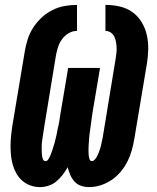

<svg xmlns="http://www.w3.org/2000/svg" viewBox="-20 -755 640 783"><path d="M343 8Q326 8 310 2.5Q294 -3 283.5 -15Q273 -27 266.5 -42Q260 -57 256 -73Q247 -57 235.5 -42Q224 -27 209.5 -15Q195 -3 177.5 2.5Q160 8 143 8Q123 8 104.5 1.5Q86 -5 71.5 -17.5Q57 -30 47.5 -46.5Q38 -63 32.5 -81.5Q27 -100 25 -119.5Q23 -139 23 -159.5Q23 -180 25 -200Q27 -220 30 -240L81 -545Q85 -570 93 -595Q101 -620 115.5 -642.5Q130 -665 150 -683.5Q170 -702 194 -714Q218 -726 243.5 -730.5Q269 -735 294 -735V-629Q276 -629 260 -619.5Q244 -610 233 -595Q222 -580 216.5 -562.5Q211 -545 208 -528L158 -223Q157 -216 156 -209.5Q155 -203 154 -196Q153 -189 152 -182.5Q151 -176 150.5 -169.5Q150 -163 150 -156Q150 -149 150 -142.5Q150 -136 150.5 -129.5Q151 -123 152 -116.5Q153 -110 156 -104Q159 -98 166 -98Q172 -98 176.5 -104.5Q181 -111 183.5 -117Q186 -123 188.5 -129Q191 -135 193 -141.5Q195 -148 197 -154.5Q199 -161 201 -167Q203 -173 204.5 -179.5Q206 -186 207.5 -192.5Q209 -199 210.5 -205Q212 -211 213 -217.5Q214 -224 215.5 -230.5Q217 -237 218.5 -243Q220 -249 221 -255.5Q222 -262 223 -268.5Q224 -275 225 -281.5Q226 -288 227 -294L258 -478H388L357 -294Q356 -287 355 -279.5Q354 -272 353 -265Q352 -258 351 -250.5Q350 -243 349 -235.5Q348 -228 347 -221Q346 -214 345 -206.5Q344 -199 343.5 -191.5Q343 -184 342.5 -177Q342 -170 341.5 -162.5Q341 -155 341 -148Q341 -141 341 -134Q341 -127 342 -119.5Q343 -112 345.5 -105Q348 -98 355 -98Q361 -98 365.5 -103Q370 -108 373.5 -113.5Q377 -119 379.5 -125Q382 -131 384 -136.5Q386 -142 388 -148Q390 -154 391.5 -160Q393 -166 394 -172Q395 -178 396.5 -183.5Q398 -189 399 -195Q400 -201 401 -207L451 -512Q453 -524 454.5 -536.5Q456 -549 455.5 -561Q455 -573 453 -584.5Q451 -596 446 -606Q441 -616 431.5 -622.5Q422 -629 410 -629V-735Q440 -735 468.5 -728.5Q497 -722 520 -705.5Q543 -689 557.5 -665Q572 -641 578.5 -613Q585 -585 584.5 -555Q584 -525 579 -495L528 -190Q524 -166 517.5 -142.5Q511 -119 500 -97Q489 -75 472.5 -55Q456 -35 435 -21Q414 -7 390.5 0.5Q367 8 343 8Z"/></svg>

Font: Iosevka Curly Slab HvExObl
Style: Regular
Weight: 900
Width: 7
Italic angle: -9°
Monospace: yes
Designer: Belleve Invis
Foundry: Belleve Invis
Version: Version 11.1.0; ttfautohint (v1.8.3)